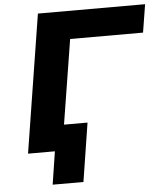

<svg xmlns="http://www.w3.org/2000/svg" viewBox="-58 -756 836 976"><g transform="rotate(-5 359.5 -268.5)"><path d="M171 168 197 0H75L95 -131H375L328 168ZM60 0 172 -705H719L696 -562H324L234 0Z"/></g></svg>

Font: Nunito Sans 7pt SemiExpanded ExtraBold
Style: Italic
Weight: 800
Width: 6
Italic angle: -9°
Designer: Vernon Adams
Foundry: Vernon Adams
Version: Version 3.101;gftools[0.9.27]